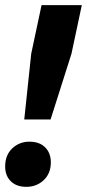

<svg xmlns="http://www.w3.org/2000/svg" viewBox="-28 -710 337 744"><path d="M66 -247 93 -502 133 -690H289L249 -502L168 -247ZM74 14Q36 14 14 -7.5Q-8 -29 -8 -65Q-8 -109 19.5 -135Q47 -161 86 -161Q125 -161 147 -139Q169 -117 169 -81Q169 -38 141.5 -12Q114 14 74 14Z"/></svg>

Font: Radio Canada Big
Style: Bold Italic
Weight: 700
Italic angle: -12°
Designer: Étienne Aubert Bonn
Foundry: Coppers and Brasses
Version: Version 1.001